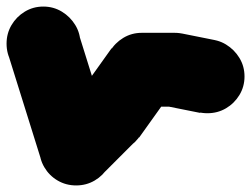

<svg xmlns="http://www.w3.org/2000/svg" viewBox="-82 -493 765 585"><path d="M-62 -360Q-62 -329 -47 -303.5Q-32 -278 -6.5 -263Q19 -248 50 -248Q81 -248 106.5 -263Q132 -278 147.5 -303.5Q163 -329 163 -360Q163 -391 147.5 -416.5Q132 -442 106.5 -457.5Q81 -473 50 -473Q19 -473 -6.5 -457.5Q-32 -442 -47 -416.5Q-62 -391 -62 -360Z M157 -393 -57 -327 43 -7 257 -73Z M38 -40Q38 -9 53 16.5Q68 42 93.5 57Q119 72 150 72Q181 72 206.5 57Q232 42 247.5 16.5Q263 -9 263 -40Q263 -71 247.5 -96.5Q232 -122 206.5 -137.5Q181 -153 150 -153Q119 -153 93.5 -137.5Q68 -122 53 -96.5Q38 -71 38 -40Z M71 -119 229 39 329 -61 171 -219Z M138 -140Q138 -109 153 -83.5Q168 -58 193.5 -43Q219 -28 250 -28Q281 -28 306.5 -43Q332 -58 347.5 -83.5Q363 -109 363 -140Q363 -171 347.5 -196.5Q332 -222 306.5 -237.5Q281 -253 250 -253Q219 -253 193.5 -237.5Q168 -222 153 -196.5Q138 -171 138 -140Z M158 -206 342 -74 442 -214 258 -346Z M238 -280Q238 -249 253 -223.5Q268 -198 293.5 -183Q319 -168 350 -168Q381 -168 406.5 -183Q432 -198 447.5 -223.5Q463 -249 463 -280Q463 -311 447.5 -336.5Q432 -362 406.5 -377.5Q381 -393 350 -393Q319 -393 293.5 -377.5Q268 -362 253 -336.5Q238 -311 238 -280Z M350 -393V-168H450V-393Z M338 -280Q338 -249 353 -223.5Q368 -198 393.5 -183Q419 -168 450 -168Q481 -168 506.5 -183Q532 -198 547.5 -223.5Q563 -249 563 -280Q563 -311 547.5 -336.5Q532 -362 506.5 -377.5Q481 -393 450 -393Q419 -393 393.5 -377.5Q368 -362 353 -336.5Q338 -311 338 -280Z M472 -391 428 -169 528 -149 572 -371Z M438 -260Q438 -229 453 -203.5Q468 -178 493.5 -163Q519 -148 550 -148Q581 -148 606.5 -163Q632 -178 647.5 -203.5Q663 -229 663 -260Q663 -291 647.5 -316.5Q632 -342 606.5 -357.5Q581 -373 550 -373Q519 -373 493.5 -357.5Q468 -342 453 -316.5Q438 -291 438 -260Z"/></svg>

Font: Linefont Black
Style: Regular
Weight: 900
Monospace: yes
Version: Version 3.002;gftools[0.9.33]